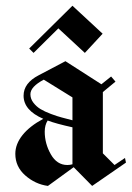

<svg xmlns="http://www.w3.org/2000/svg" viewBox="-20 -633 452 658"><path d="M95 -451.7 80 -466.7 228.3 -613.3 331.7 -517.5 270.8 -451.7 180 -535.8ZM130 -360Q84.2 -335.8 84.2 -310Q84.2 -294.2 94.6 -280.8Q105 -267.5 118.8 -259.2Q132.5 -250.8 154.6 -242.5Q176.7 -234.2 191.7 -230.4Q206.7 -226.7 228.3 -220.8Q228.3 -234.2 228.3 -260.4Q228.3 -286.7 228.3 -299.2ZM144.2 4.2Q100.8 -1.7 66.7 -31.7Q32.5 -61.7 32.5 -105.8Q32.5 -139.2 57.1 -170Q81.7 -200.8 128.3 -225.8Q60.8 -255 60.8 -305Q60.8 -348.3 112.5 -375L204.2 -423.3L327.5 -344.2L360.8 -370.8L375.8 -353.3L332.5 -317.5V-107.5L372.5 -67.5L408.3 -91.7L411.7 -75.8L295.8 4.2L232.5 -60ZM228.3 -196.7Q171.7 -209.2 143.3 -220Q133.3 -204.2 133.3 -181.7Q133.3 -140.8 154.2 -104.2Q175 -67.5 210.8 -67.5Q220 -67.5 228.3 -70Q228.3 -91.7 228.3 -133.3Q228.3 -175 228.3 -196.7Z"/></svg>

Font: Chomsky
Style: Regular
Weight: 400
Version: Version 2.3